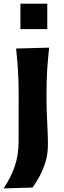

<svg xmlns="http://www.w3.org/2000/svg" viewBox="-25 -818 351 1055"><path d="M87.1 -797.7H234.8V-658.1H87.1ZM-5.4 217.3Q33.7 159.7 55.4 97.9Q77.1 36.1 77.1 -40L77.6 -294.4Q77.6 -375.5 73.7 -433.8Q69.8 -492.2 63.5 -551.3L245.1 -556.2Q238.3 -495.6 234.4 -436.3Q230.5 -377 230.5 -294.4Q230.5 -236.8 232.4 -190.9Q234.4 -145 236.3 -104.7Q238.3 -64.5 238.3 -22.9Q238.3 29.3 224.4 73.7Q210.4 118.2 190.9 153.1Q171.4 188 154.3 212.4Z"/></svg>

Font: Pinar-DS3-FD Bold
Style: Regular
Weight: 700
Designer: Amin Abedi
Version: Version 3.000